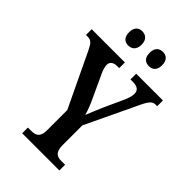

<svg xmlns="http://www.w3.org/2000/svg" viewBox="-267 -1016 1117 1117"><g transform="rotate(45 292.0 -457.0)"><path d="M386 -797C412 -797 437 -812 437 -855C437 -899 412 -914 386 -914C358 -914 334 -899 334 -855C334 -812 358 -797 386 -797ZM215 -797C242 -797 268 -812 268 -855C268 -899 242 -914 215 -914C189 -914 165 -899 165 -855C165 -812 189 -797 215 -797ZM141 0H447V-47H417C384 -47 356 -56 356 -117V-280L503 -589C531 -650 545 -667 574 -667H585V-714H365V-667H384C420 -667 441 -655 441 -623C441 -610 436 -588 424 -561L372 -447C353 -404 337 -365 325 -335C316 -366 304 -399 285 -438L221 -576C214 -591 207 -614 207 -629C207 -651 222 -667 255 -667H272V-714H-1V-667H10C43 -667 53 -653 72 -614L231 -281V-114C231 -56 203 -47 166 -47H141Z"/></g></svg>

Font: Noto Serif Condensed Semi
Style: Regular
Weight: 600
Width: 3
Designer: Monotype Design Team
Foundry: Monotype Imaging Inc.
Version: Version 1.002